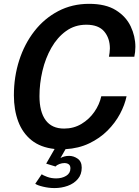

<svg xmlns="http://www.w3.org/2000/svg" viewBox="-20 -768 726 1002"><path d="M341 45.5Q364.5 45.5 385.5 60.2Q406.5 75 406.5 107Q406.5 142.5 386.2 166.2Q366 190 333.5 201.8Q301 213.5 264.5 213.5Q234.5 213.5 204.5 206.2Q174.5 199 164 191L197.5 141.5Q205 147 226.2 155Q247.5 163 273 163Q303.5 163 325.5 149.5Q347.5 136 347.5 110.5Q347.5 96 338.8 89.5Q330 83 316 83Q304 83 290.5 87.8Q277 92.5 270 101L221 86L265 9.5Q191.5 1.5 144.5 -36.2Q97.5 -74 75 -134.5Q52.5 -195 52.5 -270.5Q52.5 -367 80.2 -453.2Q108 -539.5 159.8 -605.8Q211.5 -672 284 -710Q356.5 -748 445 -748Q531.5 -748 584.5 -715Q637.5 -682 662 -630.5Q686.5 -579 686.5 -523.5Q686.5 -509.5 685 -496.5Q683.5 -483.5 681 -472H548.5Q550 -480 551.8 -492.5Q553.5 -505 553.5 -515Q553.5 -568.5 523.8 -603.8Q494 -639 430.5 -639Q370.5 -639 324.8 -606Q279 -573 248 -518.5Q217 -464 201.5 -398Q186 -332 186 -266.5Q186 -184.5 218.2 -140.8Q250.5 -97 314.5 -97Q364.5 -97 405 -121.2Q445.5 -145.5 472.2 -183.8Q499 -222 508.5 -265.5H640.5Q631 -220 606 -173.2Q581 -126.5 540.8 -86.2Q500.5 -46 445.5 -19.8Q390.5 6.5 322 10.5L295.5 57Q314.5 45.5 341 45.5Z"/></svg>

Font: Epilogue SemiBold
Style: Italic
Weight: 600
Italic angle: -12°
Designer: Tyler Finck
Foundry: Etcetera Type Co
Version: Version 2.111; ttfautohint (v1.8.3)